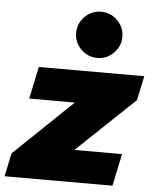

<svg xmlns="http://www.w3.org/2000/svg" viewBox="-85 -880 743 927"><g transform="rotate(5 287.0 -416.0)"><path d="M602 -540 577 -422 297 -156H528L495 0H-28L-4 -113L279 -384H58L91 -540ZM289 -641Q256 -674 256 -720Q256 -766 289 -799Q322 -832 368 -832Q414 -832 447 -799Q480 -766 480 -720Q480 -674 447 -641Q414 -608 368 -608Q322 -608 289 -641Z"/></g></svg>

Font: Nacelle Black
Style: Italic
Weight: 900
Italic angle: -12°
Designer: Sora Sagano
Foundry: Sora Sagano
Version: Version 1.000;FEAKit 1.0